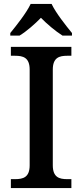

<svg xmlns="http://www.w3.org/2000/svg" viewBox="-20 -951 416 971"><path d="M32 -771H79C115 -793 157 -830 187 -861C217 -830 261 -793 296 -771H344V-784C313 -822 262 -886 241 -931H135C114 -886 63 -822 32 -784ZM35 0H341V-45H320C280 -45 247 -54 247 -115V-599C247 -660 280 -669 320 -669H341V-714H35V-669H56C97 -669 130 -660 130 -599V-115C130 -54 97 -45 56 -45H35Z"/></svg>

Font: Noto Serif Thai Medium
Style: Regular
Weight: 500
Designer: Monotype Design Team
Foundry: Monotype Imaging Inc.
Version: Version 1.901;PS 001.901;hotconv 1.0.88;makeotf.lib2.5.64775